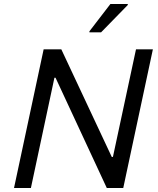

<svg xmlns="http://www.w3.org/2000/svg" viewBox="-20 -933 785 953"><path d="M49.6 0 196.6 -688H284.4L534.8 -154H540.5L655 -688H738.8L591.8 0H510L255.7 -547H250.1L133.4 0ZM423.8 -772.6V-777.6L528.1 -913.3H614.3V-908.3L481.8 -772.6Z"/></svg>

Font: Saira Thin
Style: Italic
Weight: 100
Italic angle: -12°
Designer: Hector Gatti with collaboration of the Omnibus-Type team
Foundry: Omnibus-Type
Version: Version 1.101